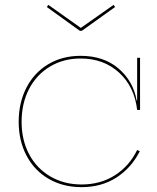

<svg xmlns="http://www.w3.org/2000/svg" viewBox="-20 -763 645 791"><path d="M69 -261Q69 -186 100 -127.5Q131 -69 187.5 -36Q244 -3 316 -3Q394 -3 453.5 -41Q513 -79 545 -145L556 -140Q521 -71 459.5 -31.5Q398 8 316 8Q240 8 181 -26Q122 -60 89.5 -121.5Q57 -183 57 -261Q57 -340 89 -402Q121 -464 179 -498.5Q237 -533 312 -533Q407 -533 468 -481Q529 -429 543 -349H545V-525H557V-310H545Q534 -406 470.5 -464Q407 -522 312 -522Q241 -522 185.5 -488.5Q130 -455 99.5 -396Q69 -337 69 -261ZM309 -636 173 -734 179 -743 313 -648 448 -743 454 -734 317 -636Z"/></svg>

Font: Hepta Slab Thin
Style: Regular
Weight: 250
Designer: Michael LaGattuta
Foundry: Michael LaGattuta
Version: Version 1.100; ttfautohint (v1.8) -l 8 -r 50 -G 200 -x 14 -D